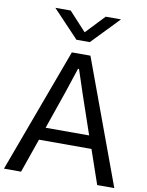

<svg xmlns="http://www.w3.org/2000/svg" viewBox="-108 -1060 869 1133"><g transform="rotate(10 326.5 -493.5)"><path d="M196.3 -280.3H457L377.9 -511.7Q372.1 -529.3 355 -581.1Q337.9 -632.8 330.1 -656.2H324.2Q317.4 -634.8 300.3 -584Q283.2 -533.2 276.4 -511.7ZM-3.9 0 271.5 -745.1H382.8L657.2 0H554.7L484.4 -204.1H169.9L98.6 0ZM129.9 -987.3H221.7L325.2 -875L431.6 -987.3H523.4L365.2 -823.2H285.2Z"/></g></svg>

Font: Gothic A1 Medium
Style: Regular
Weight: 500
Designer: HanYang I&C Co.,Ltd.
Foundry: HanYang I&C Co.,Ltd.
Version: Version 2.50